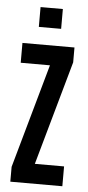

<svg xmlns="http://www.w3.org/2000/svg" viewBox="-52 -741 354 772"><g transform="rotate(5 125.0 -355.0)"><path d="M20 0V-60L138 -480H20V-560H230V-500L112 -80H230V0ZM80 -630V-710H170V-630Z"/></g></svg>

Font: Tektur Condensed
Style: Regular
Weight: 400
Width: 3
Designer: Adam Jagosz
Foundry: Adam Jagosz
Version: Version 1.005;gftools[0.9.30]